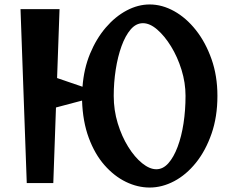

<svg xmlns="http://www.w3.org/2000/svg" viewBox="-20 -821 1040 861"><path d="M100 0 72 -780H247L236 -471L350 -432Q356 -513 384 -580.5Q412 -648 454.5 -697.5Q497 -747 548 -774Q599 -801 651 -801Q707 -801 761 -771Q815 -741 858.5 -686Q902 -631 928.5 -556Q955 -481 955 -391Q955 -297 928.5 -221Q902 -145 858.5 -91Q815 -37 761 -8.5Q707 20 651 20Q597 20 544.5 -5.5Q492 -31 448.5 -80.5Q405 -130 378 -203Q351 -276 348 -370L231 -339L219 0ZM681 -62Q711 -62 735 -89Q759 -116 776.5 -162.5Q794 -209 803 -268Q812 -327 812 -391Q812 -450 794 -508Q776 -566 747 -613Q718 -660 685 -688.5Q652 -717 621 -717Q590 -717 566 -689Q542 -661 525 -614Q508 -567 499 -509Q490 -451 490 -391Q490 -327 508 -268Q526 -209 555 -162.5Q584 -116 617.5 -89Q651 -62 681 -62Z"/></svg>

Font: Reggae One
Style: Regular
Weight: 400
Designer: Fontworks Inc.
Foundry: Fontworks Inc.
Version: Version 1.100